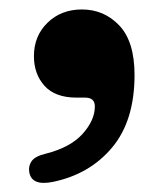

<svg xmlns="http://www.w3.org/2000/svg" viewBox="-20 -204 352 416"><path d="M146 7.5Q99.5 7.5 76.5 -18Q53.5 -43.5 53.5 -82.5Q53.5 -126 83 -154.8Q112.5 -183.5 157.5 -183.5Q205.5 -183.5 238.5 -148.8Q271.5 -114 271.5 -41.5Q271.5 57.5 223 115.5Q174.5 173.5 95 190Q49 199.5 43.5 169.5Q41 156 48.5 145.2Q56 134.5 79 129Q132.5 115.5 159 86Q185.5 56.5 185.5 26.5Q185.5 7.5 164.5 7.5Z"/></svg>

Font: Fraunces 9pt S050
Style: Bold
Weight: 700
Version: Version 1.000; ttfautohint (v1.8.3)